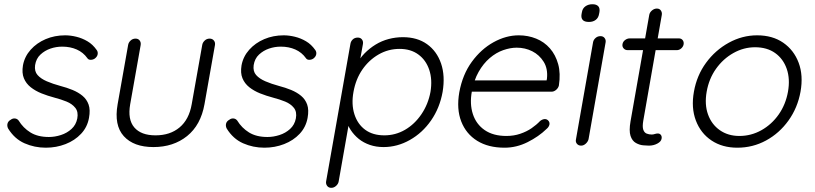

<svg xmlns="http://www.w3.org/2000/svg" viewBox="-20 -691 3867 911"><path d="M18.6 -81.1Q12.7 -92.8 15.6 -104.5Q18.6 -116.2 31.2 -123Q40 -129.9 50.8 -128.9Q61.5 -127.9 68.4 -119.1Q89.8 -84 124.5 -62.5Q159.2 -41 211.9 -41Q240.2 -41 269 -50.3Q297.9 -59.6 319.3 -79.1Q340.8 -98.6 346.7 -128.9Q352.5 -160.2 337.4 -179.2Q322.3 -198.2 295.9 -209Q269.5 -219.7 239.3 -227.5Q206.1 -236.3 176.8 -248Q147.5 -259.8 125.5 -277.3Q103.5 -294.9 93.3 -319.8Q83 -344.7 88.9 -380.9Q96.7 -422.9 125.5 -455.1Q154.3 -487.3 196.8 -505.4Q239.3 -523.4 289.1 -523.4Q314.5 -523.4 342.3 -516.6Q370.1 -509.8 395 -495.1Q419.9 -480.5 438.5 -454.1Q445.3 -445.3 443.4 -433.6Q441.4 -421.9 429.7 -413.1Q420.9 -407.2 410.2 -407.2Q399.4 -407.2 394.5 -415Q375 -442.4 344.2 -456.1Q313.5 -469.7 275.4 -469.7Q246.1 -469.7 219.2 -460.4Q192.4 -451.2 171.9 -432.1Q151.4 -413.1 146.5 -381.8Q142.6 -352.5 158.2 -335Q173.8 -317.4 202.1 -305.2Q230.5 -293 266.6 -283.2Q296.9 -275.4 324.2 -264.2Q351.6 -252.9 371.6 -236.3Q391.6 -219.7 400.4 -194.8Q409.2 -169.9 402.3 -131.8Q394.5 -87.9 364.7 -56.2Q335 -24.4 291 -7.3Q247.1 9.8 197.3 9.8Q143.6 9.8 96.2 -11.2Q48.8 -32.2 18.6 -81.1Z M974.6 -507.8Q987.3 -507.8 994.6 -499Q1002 -490.2 1000 -477.5L950.2 -196.3Q932.6 -97.7 867.7 -45.4Q802.7 6.8 708 6.8Q614.3 6.8 567.4 -44.9Q520.5 -96.7 538.1 -196.3L587.9 -477.5Q589.8 -489.3 599.6 -498.5Q609.4 -507.8 623 -507.8Q635.7 -507.8 642.6 -499Q649.4 -490.2 647.5 -477.5L597.7 -196.3Q585 -124 617.2 -86.4Q649.4 -48.8 717.8 -48.8Q787.1 -48.8 832 -86.4Q877 -124 889.6 -196.3L939.5 -477.5Q941.4 -489.3 951.2 -498.5Q960.9 -507.8 974.6 -507.8Z M1055.7 -81.1Q1049.8 -92.8 1052.7 -104.5Q1055.7 -116.2 1068.4 -123Q1077.1 -129.9 1087.9 -128.9Q1098.6 -127.9 1105.5 -119.1Q1127 -84 1161.6 -62.5Q1196.3 -41 1249 -41Q1277.3 -41 1306.2 -50.3Q1335 -59.6 1356.4 -79.1Q1377.9 -98.6 1383.8 -128.9Q1389.6 -160.2 1374.5 -179.2Q1359.4 -198.2 1333 -209Q1306.6 -219.7 1276.4 -227.5Q1243.2 -236.3 1213.9 -248Q1184.6 -259.8 1162.6 -277.3Q1140.6 -294.9 1130.4 -319.8Q1120.1 -344.7 1126 -380.9Q1133.8 -422.9 1162.6 -455.1Q1191.4 -487.3 1233.9 -505.4Q1276.4 -523.4 1326.2 -523.4Q1351.6 -523.4 1379.4 -516.6Q1407.2 -509.8 1432.1 -495.1Q1457 -480.5 1475.6 -454.1Q1482.4 -445.3 1480.5 -433.6Q1478.5 -421.9 1466.8 -413.1Q1458 -407.2 1447.3 -407.2Q1436.5 -407.2 1431.6 -415Q1412.1 -442.4 1381.3 -456.1Q1350.6 -469.7 1312.5 -469.7Q1283.2 -469.7 1256.3 -460.4Q1229.5 -451.2 1209 -432.1Q1188.5 -413.1 1183.6 -381.8Q1179.7 -352.5 1195.3 -335Q1210.9 -317.4 1239.3 -305.2Q1267.6 -293 1303.7 -283.2Q1334 -275.4 1361.3 -264.2Q1388.7 -252.9 1408.7 -236.3Q1428.7 -219.7 1437.5 -194.8Q1446.3 -169.9 1439.5 -131.8Q1431.6 -87.9 1401.9 -56.2Q1372.1 -24.4 1328.1 -7.3Q1284.2 9.8 1234.4 9.8Q1180.7 9.8 1133.3 -11.2Q1085.9 -32.2 1055.7 -81.1Z M1891.6 -514.6Q1960 -514.6 2006.3 -481.4Q2052.7 -448.2 2072.8 -389.6Q2092.8 -331.1 2080.1 -254.9Q2066.4 -178.7 2025.4 -119.6Q1984.4 -60.5 1924.8 -26.9Q1865.2 6.8 1799.8 6.8Q1764.6 6.8 1734.9 -3.4Q1705.1 -13.7 1682.6 -31.7Q1660.2 -49.8 1644 -74.2Q1627.9 -98.6 1622.1 -127.9L1641.6 -140.6L1586.9 169.9Q1585 181.6 1574.7 190.9Q1564.5 200.2 1551.8 200.2Q1539.1 200.2 1532.2 190.9Q1525.4 181.6 1527.3 169.9L1642.6 -482.4Q1644.5 -495.1 1653.8 -503.9Q1663.1 -512.7 1677.7 -512.7Q1690.4 -512.7 1697.3 -503.9Q1704.1 -495.1 1702.1 -482.4L1682.6 -374L1670.9 -381.8Q1685.5 -413.1 1709.5 -437.5Q1733.4 -461.9 1762.2 -479.5Q1791 -497.1 1824.2 -505.9Q1857.4 -514.6 1891.6 -514.6ZM1876 -459Q1822.3 -459 1776.4 -432.6Q1730.5 -406.2 1699.2 -360.8Q1668 -315.4 1657.2 -254.9Q1646.5 -196.3 1661.6 -148.9Q1676.8 -101.6 1712.9 -75.2Q1749 -48.8 1803.7 -48.8Q1856.4 -48.8 1901.9 -75.2Q1947.3 -101.6 1979.5 -148.9Q2011.7 -196.3 2022.5 -254.9Q2032.2 -313.5 2016.6 -359.9Q2001 -406.2 1964.8 -432.6Q1928.7 -459 1876 -459Z M2374 9.8Q2296.9 9.8 2244.1 -22.9Q2191.4 -55.7 2168.5 -114.7Q2145.5 -173.8 2159.2 -252.9Q2174.8 -337.9 2218.8 -397.9Q2262.7 -458 2321.8 -490.7Q2380.9 -523.4 2441.4 -523.4Q2485.4 -523.4 2523.9 -507.8Q2562.5 -492.2 2589.4 -461.4Q2616.2 -430.7 2628.4 -386.7Q2640.6 -342.8 2631.8 -285.2Q2628.9 -273.4 2618.7 -264.6Q2608.4 -255.9 2596.7 -255.9H2195.3L2193.4 -309.6H2586.9L2571.3 -297.9L2575.2 -318.4Q2580.1 -365.2 2559.6 -397.9Q2539.1 -430.7 2505.4 -447.8Q2471.7 -464.8 2431.6 -464.8Q2401.4 -464.8 2367.7 -453.1Q2334 -441.4 2303.7 -415.5Q2273.4 -389.6 2251 -350.1Q2228.5 -310.5 2218.8 -256.8Q2208 -198.2 2223.6 -149.9Q2239.3 -101.6 2279.8 -73.7Q2320.3 -45.9 2382.8 -45.9Q2418 -45.9 2448.2 -56.2Q2478.5 -66.4 2502 -82.5Q2525.4 -98.6 2543 -117.2Q2554.7 -126 2565.4 -126Q2575.2 -126 2582 -118.2Q2588.9 -110.4 2586.9 -99.6Q2584 -87.9 2573.2 -79.1Q2536.1 -43 2483.4 -16.6Q2430.7 9.8 2374 9.8Z M2772.5 -30.3Q2769.5 -18.6 2759.3 -9.3Q2749 0 2737.3 0Q2724.6 0 2717.3 -8.8Q2710 -17.6 2712.9 -30.3L2793.9 -490.2Q2795.9 -502 2805.7 -510.7Q2815.4 -519.5 2829.1 -519.5Q2841.8 -519.5 2848.6 -510.7Q2855.5 -502 2853.5 -490.2ZM2774.4 -586.9Q2752.9 -586.9 2744.6 -596.7Q2736.3 -606.4 2739.3 -624L2741.2 -633.8Q2744.1 -651.4 2757.8 -661.1Q2771.5 -670.9 2791 -670.9Q2809.6 -670.9 2818.4 -661.6Q2827.1 -652.3 2824.2 -633.8L2822.3 -624Q2819.3 -606.4 2806.6 -596.7Q2793.9 -586.9 2774.4 -586.9Z M2967.8 -508.8H3201.2Q3212.9 -508.8 3219.2 -500.5Q3225.6 -492.2 3223.6 -480.5Q3221.7 -469.7 3212.4 -461.4Q3203.1 -453.1 3191.4 -453.1H2958Q2946.3 -453.1 2939 -461.4Q2931.6 -469.7 2933.6 -481.4Q2935.5 -493.2 2945.8 -501Q2956.1 -508.8 2967.8 -508.8ZM3096.7 -650.4Q3109.4 -650.4 3115.7 -641.1Q3122.1 -631.8 3120.1 -620.1L3032.2 -118.2Q3027.3 -89.8 3032.2 -75.7Q3037.1 -61.5 3048.3 -57.1Q3059.6 -52.7 3072.3 -52.7Q3080.1 -52.7 3086.9 -55.2Q3093.8 -57.6 3101.6 -57.6Q3110.4 -57.6 3115.7 -50.8Q3121.1 -43.9 3119.1 -33.2Q3117.2 -19.5 3099.1 -9.8Q3081.1 0 3058.6 0Q3049.8 0 3032.2 -1.5Q3014.6 -2.9 2997.1 -12.7Q2979.5 -22.5 2971.7 -46.4Q2963.9 -70.3 2971.7 -115.2L3060.5 -620.1Q3062.5 -631.8 3073.2 -641.1Q3084 -650.4 3096.7 -650.4Z M3778.3 -255.9Q3764.6 -179.7 3721.2 -119.1Q3677.7 -58.6 3614.7 -24.4Q3551.8 9.8 3478.5 9.8Q3407.2 9.8 3356 -24.4Q3304.7 -58.6 3281.7 -119.1Q3258.8 -179.7 3272.5 -255.9Q3286.1 -333 3330.1 -393.1Q3374 -453.1 3438 -488.3Q3502 -523.4 3572.3 -523.4Q3645.5 -523.4 3696.3 -488.3Q3747.1 -453.1 3769.5 -393.1Q3792 -333 3778.3 -255.9ZM3718.8 -255.9Q3729.5 -316.4 3712.9 -364.3Q3696.3 -412.1 3657.7 -439.5Q3619.1 -466.8 3562.5 -466.8Q3508.8 -466.8 3460 -439.5Q3411.1 -412.1 3377.4 -364.7Q3343.8 -317.4 3333 -255.9Q3322.3 -195.3 3339.4 -147.9Q3356.4 -100.6 3395.5 -73.2Q3434.6 -45.9 3488.3 -45.9Q3543.9 -45.9 3592.8 -73.2Q3641.6 -100.6 3674.8 -147.9Q3708 -195.3 3718.8 -255.9Z"/></svg>

Font: Quicksand
Style: Italic
Weight: 400
Designer: Andrew Paglinawan
Foundry: Andrew Paglinawan
Version: Version 3.006